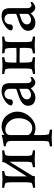

<svg xmlns="http://www.w3.org/2000/svg" viewBox="866 -1332 686 2458"><g transform="rotate(-90 1209.0 -103.0)"><path d="M37.1 -24.4Q49.8 -24.4 72.8 -30.8Q95.7 -37.1 97.7 -43.9Q104.5 -72.3 104.5 -112.3V-302.7Q104.5 -342.8 97.7 -371.1Q95.7 -377.9 72.8 -384.3Q49.8 -390.6 37.1 -390.6Q33.2 -390.6 33.2 -402.8Q33.2 -415 37.1 -418.9Q136.7 -414.1 143.6 -414.1Q150.4 -414.1 248 -418.9Q250 -414.1 249 -402.3Q248 -390.6 245.1 -390.6Q235.4 -390.6 212.4 -384.3Q189.5 -377.9 187.5 -371.1Q179.7 -340.8 179.7 -284.2V-116.2Q179.7 -106.4 178.7 -100.6L355.5 -381.8Q360.4 -388.7 360.4 -399.9Q360.4 -411.1 366.2 -417L427.7 -414.1Q436.5 -414.1 509.8 -418.9Q513.7 -415 513.7 -402.8Q513.7 -390.6 509.8 -390.6Q497.1 -390.6 474.1 -384.3Q451.2 -377.9 449.2 -371.1Q442.4 -342.8 442.4 -302.7V-113.3Q442.4 -73.2 449.2 -44.9Q451.2 -38.1 474.1 -31.7Q497.1 -25.4 509.8 -25.4Q513.7 -25.4 513.7 -13.2Q513.7 -1 509.8 2.9Q410.2 -2 402.8 -2Q395.5 -2 297.9 2.9Q295.9 -2 296.9 -13.7Q297.9 -25.4 300.8 -25.4Q310.5 -25.4 334.5 -31.7Q358.4 -38.1 360.4 -44.9Q370.1 -83 367.2 -131.8V-306.6Q367.2 -316.4 366.2 -322.3L188.5 -33.2Q183.6 -25.4 183.6 -14.6Q183.6 -3.9 177.7 2L123 -1Q105.5 -1 37.1 3.9Q33.2 0 33.2 -12.2Q33.2 -24.4 37.1 -24.4Z M778.3 -377.9Q748 -377.9 728.5 -361.3Q709 -344.7 709 -314.5V-95.7Q709 -69.3 737.3 -51.3Q765.6 -33.2 798.8 -33.2Q856.4 -33.2 890.6 -85Q924.8 -136.7 924.8 -210Q924.8 -283.2 880.9 -330.6Q836.9 -377.9 778.3 -377.9ZM809.6 -425.8Q903.3 -425.8 956.1 -362.8Q1008.8 -299.8 1008.8 -228.5Q1008.8 -134.8 943.4 -63.5Q877.9 7.8 794.9 7.8Q754.9 7.8 712.9 -10.7Q709 -5.9 709 2V85.9Q709 141.6 716.8 172.9Q718.8 179.7 742.2 185.5Q765.6 191.4 775.4 191.4Q778.3 191.4 779.3 204.1Q780.3 216.8 778.3 220.7Q680.7 215.8 674.3 215.8Q668 215.8 567.4 220.7Q563.5 216.8 563.5 204.1Q563.5 191.4 567.4 191.4Q580.1 191.4 602.5 185.5Q625 179.7 627 172.9Q633.8 143.6 633.8 103.5V-298.8Q633.8 -336.9 622.1 -350.1Q610.4 -363.3 596.2 -367.7Q582 -372.1 572.8 -372.1Q563.5 -372.1 563.5 -374Q563.5 -396.5 569.3 -397.5Q666 -412.1 685.5 -418Q705.1 -423.8 709 -424.8Q711.9 -424.8 711.9 -418.9L710 -396.5V-391.6Q724.6 -401.4 755.9 -413.6Q787.1 -425.8 809.6 -425.8Z M1374 -315.4V-90.8Q1374 -70.3 1385.3 -56.6Q1396.5 -43 1412.6 -43Q1428.7 -43 1449.2 -56.6Q1452.1 -56.6 1452.1 -45.9Q1452.1 -35.2 1448.2 -28.3Q1408.2 5.9 1382.8 5.9Q1357.4 5.9 1336.9 -12.7Q1316.4 -31.2 1308.6 -51.8Q1307.6 -51.8 1301.3 -45.4Q1286.1 -30.3 1256.3 -11.7Q1226.1 6.8 1184.6 6.8Q1142.6 6.8 1113.3 -17.1Q1084 -41 1084 -88.9Q1084 -162.6 1203.6 -204.6Q1221.7 -210.9 1251 -220.7Q1280.3 -230.5 1291 -234.4Q1300.8 -238.3 1300.8 -250V-323.2Q1300.8 -354.5 1281.2 -371.6Q1261.7 -388.7 1233.4 -388.7Q1205.1 -388.7 1185.5 -368.2Q1166 -347.7 1166 -314.9Q1166 -282.2 1126 -282.2Q1098.6 -282.2 1087.9 -300.8Q1087.9 -342.8 1149.9 -384.3Q1211.9 -425.8 1270 -425.8Q1328.1 -425.8 1351.1 -399.9Q1374 -374 1374 -315.4ZM1300.8 -97.7V-198.2Q1293 -194.3 1262.7 -184.6Q1232.4 -174.8 1215.3 -167.5Q1198.2 -160.2 1182.1 -143.1Q1166 -126 1166 -101.6Q1166 -77.1 1182.6 -63Q1199.2 -48.8 1225.6 -48.8Q1252 -48.8 1276.4 -64.9Q1300.8 -81.1 1300.8 -97.7Z M1636.7 -190.4V-131.8Q1636.7 -75.2 1644.5 -44.9Q1646.5 -38.1 1669.4 -31.7Q1692.4 -25.4 1702.1 -25.4Q1705.1 -25.4 1706.1 -13.7Q1707 -2 1705.1 2.9Q1607.4 -2 1601.1 -2Q1594.7 -2 1494.1 2.9Q1490.2 -1 1490.2 -13.2Q1490.2 -25.4 1494.1 -25.4Q1506.8 -25.4 1529.8 -31.7Q1552.7 -38.1 1554.7 -44.9Q1561.5 -73.2 1561.5 -113.3V-302.7Q1561.5 -342.8 1554.7 -371.1Q1552.7 -377.9 1529.8 -384.3Q1506.8 -390.6 1494.1 -390.6Q1490.2 -390.6 1490.2 -402.8Q1490.2 -415 1494.1 -418.9Q1594.7 -414.1 1601.1 -414.1Q1607.4 -414.1 1705.1 -418.9Q1707 -414.1 1706.1 -402.3Q1705.1 -390.6 1702.1 -390.6Q1692.4 -390.6 1669.4 -384.3Q1646.5 -377.9 1644.5 -371.1Q1636.7 -340.8 1636.7 -284.2V-240.2Q1636.7 -236.3 1639.6 -236.3Q1696.3 -234.4 1730.5 -234.4Q1764.6 -234.4 1821.3 -236.3Q1824.2 -236.3 1824.2 -240.2V-284.2Q1824.2 -340.8 1816.4 -371.1Q1814.5 -377.9 1791.5 -384.3Q1768.6 -390.6 1758.8 -390.6Q1755.9 -390.6 1754.9 -402.3Q1753.9 -414.1 1755.9 -418.9Q1853.5 -414.1 1859.9 -414.1Q1866.2 -414.1 1966.8 -418.9Q1970.7 -415 1970.7 -402.8Q1970.7 -390.6 1966.8 -390.6Q1954.1 -390.6 1931.2 -384.3Q1908.2 -377.9 1906.2 -371.1Q1899.4 -342.8 1899.4 -302.7V-113.3Q1899.4 -73.2 1906.2 -44.9Q1908.2 -38.1 1931.2 -31.7Q1954.1 -25.4 1966.8 -25.4Q1970.7 -25.4 1970.7 -13.2Q1970.7 -1 1966.8 2.9Q1866.2 -2 1859.4 -2Q1852.5 -2 1754.9 2.9Q1752.9 -2 1753.9 -13.7Q1754.9 -25.4 1757.8 -25.4Q1767.6 -25.4 1791.5 -31.7Q1815.4 -38.1 1817.4 -44.9Q1827.1 -81.1 1825.2 -131.8L1824.2 -189.5Q1824.2 -193.4 1821.3 -193.4Q1764.6 -195.3 1705.1 -195.3Q1645.5 -195.3 1639.6 -194.3Q1636.7 -194.3 1636.7 -190.4Z M2334 -315.4V-90.8Q2334 -70.3 2345.2 -56.6Q2356.4 -43 2372.6 -43Q2388.7 -43 2409.2 -56.6Q2412.1 -56.6 2412.1 -45.9Q2412.1 -35.2 2408.2 -28.3Q2368.2 5.9 2342.8 5.9Q2317.4 5.9 2296.9 -12.7Q2276.4 -31.2 2268.6 -51.8Q2267.6 -51.8 2261.2 -45.4Q2246.1 -30.3 2216.3 -11.7Q2186 6.8 2144.5 6.8Q2102.5 6.8 2073.2 -17.1Q2043.9 -41 2043.9 -88.9Q2043.9 -162.6 2163.6 -204.6Q2181.6 -210.9 2210.9 -220.7Q2240.2 -230.5 2251 -234.4Q2260.7 -238.3 2260.7 -250V-323.2Q2260.7 -354.5 2241.2 -371.6Q2221.7 -388.7 2193.4 -388.7Q2165 -388.7 2145.5 -368.2Q2126 -347.7 2126 -314.9Q2126 -282.2 2085.9 -282.2Q2058.6 -282.2 2047.9 -300.8Q2047.9 -342.8 2109.9 -384.3Q2171.9 -425.8 2230 -425.8Q2288.1 -425.8 2311 -399.9Q2334 -374 2334 -315.4ZM2260.7 -97.7V-198.2Q2252.9 -194.3 2222.7 -184.6Q2192.4 -174.8 2175.3 -167.5Q2158.2 -160.2 2142.1 -143.1Q2126 -126 2126 -101.6Q2126 -77.1 2142.6 -63Q2159.2 -48.8 2185.5 -48.8Q2211.9 -48.8 2236.3 -64.9Q2260.7 -81.1 2260.7 -97.7Z"/></g></svg>

Font: CrimsonText-Roman
Style: Roman
Weight: 400
Version: Version 0.13